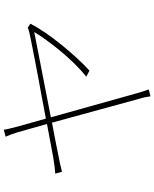

<svg xmlns="http://www.w3.org/2000/svg" viewBox="82 -894 835 1040"><g transform="rotate(-90 500.0 -373.5)"><path d="M892 -627Q874 -591 844 -547Q814 -503 777.5 -458Q741 -413 704.5 -373.5Q668 -334 638 -307L605 -324Q638 -350 674 -386.5Q710 -423 743.5 -463.5Q777 -504 804 -541.5Q831 -579 847 -606L385 -516L516 -48Q520 -33 525.5 -17Q531 -1 536 14L499 24Q497 10 493.5 -7Q490 -24 485 -39L356 -510Q292 -498 236.5 -487Q181 -476 142.5 -468Q104 -460 90 -456L80 -492Q103 -494 123 -496.5Q143 -499 167 -503L349 -537L303 -699Q296 -721 290.5 -736Q285 -751 280 -761L318 -771Q319 -759 323 -744Q327 -729 332 -707L378 -543Q434 -554 495 -565Q556 -576 614 -587Q672 -598 720.5 -607.5Q769 -617 801.5 -623.5Q834 -630 842 -632Q849 -634 857 -636Q865 -638 871 -641Z"/></g></svg>

Font: Source Han Sans SC ExtraLight
Style: Regular
Weight: 250
Designer: Ryoko NISHIZUKA 西塚涼子 (kana, bopomofo & ideographs); Paul D. Hunt (Latin, Greek & Cyrillic); Sandoll Communications 산돌커뮤니
Foundry: Adobe
Version: Version 2.004;hotconv 1.0.118;makeotfexe 2.5.65603